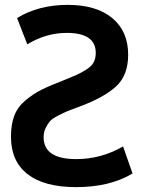

<svg xmlns="http://www.w3.org/2000/svg" viewBox="-20 -741 584 788"><path d="M293 -88Q395 -88 485 -140L524 -29Q431 27 292 27Q162 27 93.5 -26Q25 -79 25 -180Q25 -231 39 -267Q53 -303 85 -329.5Q117 -356 150 -372.5Q183 -389 240 -411Q277 -426 294 -433.5Q311 -441 333.5 -455Q356 -469 364.5 -485.5Q373 -502 373 -524Q373 -606 254 -606Q169 -606 92 -559L50 -667Q138 -721 258 -721Q375 -721 440.5 -667Q506 -613 506 -516Q506 -432 456.5 -386.5Q407 -341 310 -305Q272 -291 258.5 -285.5Q245 -280 219.5 -267Q194 -254 185 -243.5Q176 -233 167.5 -216Q159 -199 159 -178Q159 -88 293 -88Z"/></svg>

Font: Repo
Style: DemiBold
Weight: 600
Designer: Stefan Peev
Foundry: Context Ltd
Version: Version 001.000